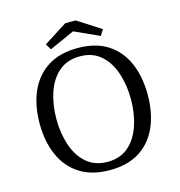

<svg xmlns="http://www.w3.org/2000/svg" viewBox="-127 -990 1048 1117"><g transform="rotate(-15 397.5 -431.5)"><path d="M398 15Q290 15 217.5 -31.5Q145 -78 108.5 -161Q72 -244 72 -352Q72 -461 108.5 -544Q145 -627 217.5 -673.5Q290 -720 398 -720Q507 -720 579 -673.5Q651 -627 687 -544Q723 -461 723 -352Q723 -244 687 -161Q651 -78 579 -31.5Q507 15 398 15ZM398 -35Q474 -35 523.5 -78Q573 -121 597.5 -193.5Q622 -266 622 -352Q622 -439 597.5 -511.5Q573 -584 523.5 -627Q474 -670 398 -670Q322 -670 272 -627Q222 -584 197.5 -511.5Q173 -439 173 -352Q173 -266 197.5 -193.5Q222 -121 272 -78Q322 -35 398 -35ZM548 -753 358 -839 391 -878H430L570 -788ZM248 -753 226 -788 367 -878H406L439 -839Z"/></g></svg>

Font: Andada Pro
Style: Regular
Weight: 400
Designer: Carolina Giovagnoli
Foundry: Huerta Tipografica
Version: Version 3.003